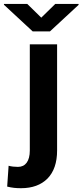

<svg xmlns="http://www.w3.org/2000/svg" viewBox="-80 -757 425 990"><path d="M73.7 19C73.7 73.7 51.3 103.5 12.7 103.5C-4.9 103.5 -21 101.6 -35.6 97.7L-43 205.1C-18.1 211.4 2.9 213.4 28.3 213.4C86.4 213.4 131.8 196.8 165 163.6C197.8 129.9 214.4 82 214.4 19V-528.3H73.7ZM-59.6 -736.8V-732.4L88.4 -595.2H177.7L325.2 -731.9V-736.8H205.1L132.8 -666L60.5 -736.8Z"/></svg>

Font: Vazirmatn
Style: Bold
Weight: 700
Designer: Saber Rastikerdar
Foundry: Saber Rastikerdar
Version: Version 33.003